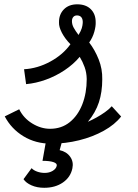

<svg xmlns="http://www.w3.org/2000/svg" viewBox="-20 -652 640 890"><path d="M217 14Q145.5 14 89 -20.2Q32.5 -54.5 2 -112.5L69 -145.5Q89 -104.5 129.2 -79.8Q169.5 -55 212 -55Q265 -55 303 -85.5Q341 -116 361.5 -168.2Q382 -220.5 382 -285.5Q381.5 -315.5 372.2 -341Q363 -366.5 349.5 -388.5Q320.5 -354 279.8 -326.8Q239 -299.5 192.8 -282.8Q146.5 -266 101 -262L91.5 -331Q154 -334.5 213 -366.5Q272 -398.5 306.5 -447Q282 -471.5 267.2 -499.5Q252.5 -527.5 253.5 -548Q253 -585 276 -608.5Q299 -632 338 -632Q378 -632 400.8 -609.5Q423.5 -587 423.5 -550Q424.5 -531 417.2 -504.8Q410 -478.5 393.5 -455Q420 -420.5 437.5 -376.5Q455 -332.5 454 -284.5Q454 -225.5 438.5 -178Q423 -130.5 387.5 -87.5Q406.5 -96 427 -107.2Q447.5 -118.5 466.5 -132Q485.5 -145.5 498 -159.5L541.5 -112Q512.5 -74.5 461.2 -46Q410 -17.5 346.8 -1.8Q283.5 14 217 14ZM344 -490Q355 -508 359 -521.2Q363 -534.5 363.5 -545.5Q364.5 -561.5 358 -570.8Q351.5 -580 338 -580.5Q327 -581 320.2 -573.8Q313.5 -566.5 313.5 -554Q313.5 -538.5 321.5 -523.8Q329.5 -509 344 -490ZM185 218.5Q152 218.5 126.2 207.2Q100.5 196 89 178.5L126.5 127.5Q135.5 137.5 152.2 143.5Q169 149.5 187 149.5Q208.5 149.5 224.2 140Q240 130.5 243 116.5Q245.5 105.5 227.8 99.5Q210 93.5 177 93.5L194.5 -5H270L256.5 44Q288.5 51 305.2 74.5Q322 98 315.5 128.5Q307 169.5 271.5 194Q236 218.5 185 218.5Z"/></svg>

Font: Victor Mono Thin
Style: Italic
Weight: 100
Italic angle: -12°
Monospace: yes
Designer: Rune Bjørnerås
Version: Version 1.561;gftools[0.9.30]